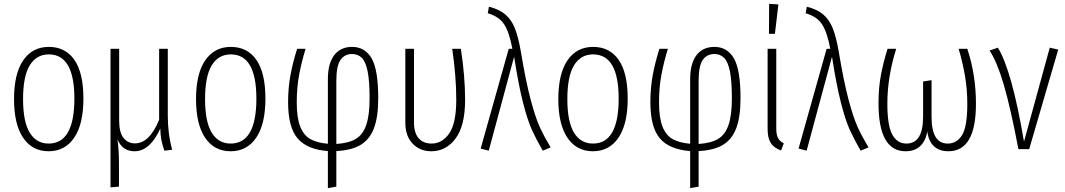

<svg xmlns="http://www.w3.org/2000/svg" viewBox="-20 -776 5543 999"><path d="M414 -263Q414 -130 366 -59.5Q318 11 233 11Q148 11 100.5 -59Q53 -129 53 -260Q53 -393 101 -462.5Q149 -532 234 -532Q320 -532 367 -464.5Q414 -397 414 -263ZM100 -260Q100 -143 134.5 -86Q169 -29 233 -29Q367 -29 367 -263Q367 -493 234 -493Q170 -493 135 -436.5Q100 -380 100 -260Z M835 8Q824 -25 819.5 -48.5Q815 -72 814 -107Q760 11 680 11Q617 11 591 -51Q599 2 599 74V195L555 199V-522H600V-148Q600 -86 623 -58Q646 -30 682 -30Q758 -30 808 -153V-522H853V-176Q853 -78 876 3Z M1361 -263Q1361 -130 1313 -59.5Q1265 11 1180 11Q1095 11 1047.5 -59Q1000 -129 1000 -260Q1000 -393 1048 -462.5Q1096 -532 1181 -532Q1267 -532 1314 -464.5Q1361 -397 1361 -263ZM1047 -260Q1047 -143 1081.5 -86Q1116 -29 1180 -29Q1314 -29 1314 -263Q1314 -493 1181 -493Q1117 -493 1082 -436.5Q1047 -380 1047 -260Z M1730 10V195L1686 203V10Q1578 2 1528.5 -56Q1479 -114 1479 -244Q1479 -320 1491.5 -386.5Q1504 -453 1526 -522H1570Q1550 -457 1537 -390Q1524 -323 1524 -244Q1524 -163 1542 -117.5Q1560 -72 1594.5 -52.5Q1629 -33 1686 -28V-363Q1686 -446 1719 -489Q1752 -532 1812 -532Q1879 -532 1913.5 -472.5Q1948 -413 1948 -265Q1948 -168 1926 -109.5Q1904 -51 1857 -22.5Q1810 6 1730 10ZM1903 -265Q1903 -354 1893 -404Q1883 -454 1863 -474.5Q1843 -495 1812 -495Q1773 -495 1751.5 -464Q1730 -433 1730 -356V-27Q1794 -31 1831 -53Q1868 -75 1885.5 -125.5Q1903 -176 1903 -265Z M2400 -257Q2400 -122 2350.5 -55.5Q2301 11 2224 11Q2165 11 2127 -28.5Q2089 -68 2089 -138V-522H2134V-140Q2134 -84 2158.5 -56.5Q2183 -29 2225 -29Q2281 -29 2317.5 -82Q2354 -135 2354 -257Q2354 -379 2333 -522H2378Q2400 -377 2400 -257Z M2690 -508Q2716 -352 2741 -258Q2766 -164 2788.5 -115Q2811 -66 2845 -9L2804 8Q2770 -51 2747.5 -100.5Q2725 -150 2701.5 -241.5Q2678 -333 2655 -481L2523 8L2481 -3L2627 -522H2646Q2630 -608 2603.5 -649Q2577 -690 2518 -707L2524 -741Q2577 -728 2609 -701Q2641 -674 2659 -628.5Q2677 -583 2690 -508Z M3246 -263Q3246 -130 3198 -59.5Q3150 11 3065 11Q2980 11 2932.5 -59Q2885 -129 2885 -260Q2885 -393 2933 -462.5Q2981 -532 3066 -532Q3152 -532 3199 -464.5Q3246 -397 3246 -263ZM2932 -260Q2932 -143 2966.5 -86Q3001 -29 3065 -29Q3199 -29 3199 -263Q3199 -493 3066 -493Q3002 -493 2967 -436.5Q2932 -380 2932 -260Z M3615 10V195L3571 203V10Q3463 2 3413.5 -56Q3364 -114 3364 -244Q3364 -320 3376.5 -386.5Q3389 -453 3411 -522H3455Q3435 -457 3422 -390Q3409 -323 3409 -244Q3409 -163 3427 -117.5Q3445 -72 3479.5 -52.5Q3514 -33 3571 -28V-363Q3571 -446 3604 -489Q3637 -532 3697 -532Q3764 -532 3798.5 -472.5Q3833 -413 3833 -265Q3833 -168 3811 -109.5Q3789 -51 3742 -22.5Q3695 6 3615 10ZM3788 -265Q3788 -354 3778 -404Q3768 -454 3748 -474.5Q3728 -495 3697 -495Q3658 -495 3636.5 -464Q3615 -433 3615 -356V-27Q3679 -31 3716 -53Q3753 -75 3770.5 -125.5Q3788 -176 3788 -265Z M4019 -108Q4019 -75 4028 -58Q4037 -41 4058 -30L4044 7Q4006 -7 3990 -32.5Q3974 -58 3974 -105V-522H4019ZM3982 -756 4030 -753 4012 -600H3981Z M4344 -508Q4370 -352 4395 -258Q4420 -164 4442.5 -115Q4465 -66 4499 -9L4458 8Q4424 -51 4401.5 -100.5Q4379 -150 4355.5 -241.5Q4332 -333 4309 -481L4177 8L4135 -3L4281 -522H4300Q4284 -608 4257.5 -649Q4231 -690 4172 -707L4178 -741Q4231 -728 4263 -701Q4295 -674 4313 -628.5Q4331 -583 4344 -508Z M5058 -236Q5058 11 4915 11Q4867 11 4839 -15.5Q4811 -42 4805 -92Q4796 -42 4767.5 -15.5Q4739 11 4692 11Q4551 11 4551 -238Q4551 -321 4564 -388Q4577 -455 4598 -522H4643Q4597 -376 4597 -236Q4597 -123 4622.5 -76Q4648 -29 4696 -29Q4783 -29 4783 -169V-352L4827 -359V-168Q4827 -29 4911 -29Q4959 -29 4986 -73.5Q5013 -118 5013 -235Q5013 -309 5001.5 -378Q4990 -447 4968 -522H5013Q5058 -387 5058 -236Z M5308 -39 5442 -528 5486 -518 5335 0H5279Q5238 -215 5203 -334.5Q5168 -454 5129 -513L5172 -528Q5245 -410 5308 -39Z"/></svg>

Font: Fira Sans Extra Condensed ExtraLight
Style: Regular
Weight: 275
Width: 1
Designer: Carrois Corporate & Edenspiekermann AG
Foundry: Carrois Corporate GbR & Edenspiekermann AG
Version: Version 4.203